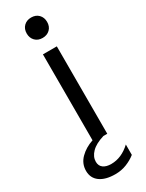

<svg xmlns="http://www.w3.org/2000/svg" viewBox="-245 -682 683 898"><g transform="rotate(-30 96.5 -233.0)"><path d="M147 -472V0H126Q80 14 57.5 37Q35 60 35 87Q35 109 50.5 120.5Q66 132 93 132Q149 132 197 87V143Q176 160 147.5 171.5Q119 183 86 183Q33 183 3.5 161.5Q-26 140 -26 101Q-26 62 2 34Q30 6 72 -8V-472ZM55 -594Q55 -619 70.5 -634Q86 -649 110 -649Q135 -649 150 -633.5Q165 -618 165 -594Q165 -569 149.5 -554Q134 -539 110 -539Q85 -539 70 -554.5Q55 -570 55 -594Z"/></g></svg>

Font: Madhuban Light
Style: Regular
Weight: 300
Designer: jaikishan Patel
Foundry: MagicType
Version: Version 1.000